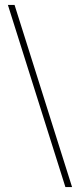

<svg xmlns="http://www.w3.org/2000/svg" viewBox="-20 -743 324 778"><path d="M272 15H245L12 -723H39Z"/></svg>

Font: Kalnia SemiBold
Style: Regular
Weight: 600
Designer: Frida Medrano
Foundry: Frida Medrano
Version: Version 1.105